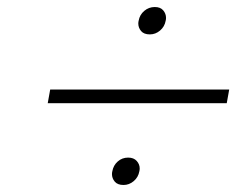

<svg xmlns="http://www.w3.org/2000/svg" viewBox="-20 -650 673 547"><path d="M407 -552Q390 -552 382 -561.5Q374 -571 374 -583Q374 -587 375 -591Q378 -608 391 -619Q404 -630 421 -630Q437 -630 445 -620.5Q453 -611 453 -599Q453 -595 452 -591Q449 -574 436 -563Q423 -552 407 -552ZM633 -395 626 -356H116L123 -395ZM332 -123Q315 -123 307 -132.5Q299 -142 299 -154Q299 -158 300 -162Q303 -179 315.5 -190Q328 -201 345 -201Q361 -201 369.5 -191.5Q378 -182 378 -170Q378 -166 377 -162Q374 -145 361 -134Q348 -123 332 -123Z"/></svg>

Font: Fz Poppins ExtLt
Style: Italic
Weight: 200
Italic angle: -10°
Designer: Ninad Kale (Devanagari), Jonny Pinhorn (Latin)
Foundry: Indian Type Foundry
Version: Vit hóa bi Vntype.Com & FontZin.Com